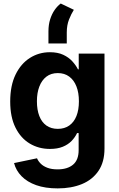

<svg xmlns="http://www.w3.org/2000/svg" viewBox="-20 -839 664 1074"><path d="M302.7 214.8Q233.4 214.8 182.6 196.8Q131.8 178.7 100.6 146.7Q69.3 114.7 58.6 73.2L187 46.4Q193.8 62.5 208 76.7Q222.2 90.8 245.4 99.6Q268.6 108.4 302.2 108.4Q357.4 108.4 388.7 82Q419.9 55.7 419.9 1V-94.7H411.1Q399.9 -70.8 380.4 -50.5Q360.8 -30.3 331.1 -18.1Q301.3 -5.9 259.3 -5.9Q196.8 -5.9 146.5 -35.9Q96.2 -65.9 66.7 -125Q37.1 -184.1 37.1 -271Q37.1 -360.4 67.1 -421.9Q97.2 -483.4 147.5 -515.1Q197.8 -546.9 259.3 -546.9Q302.7 -546.9 333.3 -532.7Q363.8 -518.6 384 -496.6Q404.3 -474.6 416 -451.2H420.4V-539.1H564.5V-7.8Q564.5 67.4 530.8 116.9Q497.1 166.5 438.2 190.7Q379.4 214.8 302.7 214.8ZM303.2 -118.2Q340.8 -118.2 367.2 -136.7Q393.6 -155.3 407.5 -189.7Q421.4 -224.1 421.4 -272.5Q421.4 -320.3 407.5 -355.7Q393.6 -391.1 367.2 -410.6Q340.8 -430.2 303.2 -430.2Q265.6 -430.2 239.5 -410.2Q213.4 -390.1 200 -354.7Q186.5 -319.3 186.5 -272.5Q186.5 -224.6 200 -189.9Q213.4 -155.3 239.7 -136.7Q266.1 -118.2 303.2 -118.2ZM251 -595.7V-663.1Q251 -700.7 260.5 -730.7Q270 -760.7 285.4 -783Q300.8 -805.2 319.8 -819.3L393.1 -784.2Q378.9 -762.2 366.2 -730.2Q353.5 -698.2 353.5 -657.2V-595.7Z"/></svg>

Font: Inter 18pt
Style: Bold
Weight: 700
Designer: Rasmus Andersson
Foundry: rsms
Version: Version 4.001;git-66647c0bb